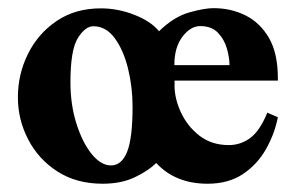

<svg xmlns="http://www.w3.org/2000/svg" viewBox="-20 -437 731 471"><path d="M635.7 -160.6 661.6 -149.4Q653.8 -108.9 632.6 -71.3Q611.3 -33.7 575.9 -10Q540.5 13.7 489.3 13.7Q410.2 13.7 363.3 -37.1Q343.3 -17.6 310.3 -2Q277.3 13.7 231.9 13.7Q167.5 13.7 120.8 -16.4Q74.2 -46.4 49.1 -95Q23.9 -143.6 23.9 -198.2Q23.9 -254.9 48.6 -304.7Q73.2 -354.5 118.9 -385.5Q164.6 -416.5 227.5 -416.5Q269.5 -416.5 309.8 -400.6Q350.1 -384.8 370.1 -360.4Q406.7 -396 444.1 -406.5Q481.4 -417 503.9 -417Q546.4 -417 582.3 -399.2Q618.2 -381.3 639.9 -343.8Q661.6 -306.2 661.6 -245.6V-239.3H408.2V-226.6Q408.2 -195.3 423.8 -161.4Q439.5 -127.4 469.2 -104.2Q499 -81.1 541.5 -81.1Q570.3 -81.1 594 -98.6Q617.7 -116.2 635.7 -160.6ZM407.7 -277.3H543Q543 -295.4 536.6 -317.9Q530.3 -340.3 514.6 -356.7Q499 -373 471.2 -373Q447.3 -373 427.5 -346.9Q407.7 -320.8 407.7 -277.3ZM305.2 -175.3Q305.2 -223.1 294.2 -268.3Q283.2 -313.5 261.7 -343Q240.2 -372.6 209 -372.6Q189 -372.6 170.9 -343.5Q152.8 -314.5 152.8 -234.9Q152.8 -180.2 167.5 -133.8Q182.1 -87.4 204.8 -59.3Q227.5 -31.2 252.4 -31.2Q278.3 -31.2 291.7 -64.2Q305.2 -97.2 305.2 -175.3Z"/></svg>

Font: Scheherazade New
Style: Bold
Weight: 700
Designer: SIL International
Foundry: SIL International
Version: Version 4.000